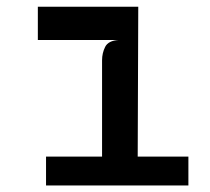

<svg xmlns="http://www.w3.org/2000/svg" viewBox="-20 -566 640 586"><path d="M291.5 -15V-382Q291.5 -404 301 -423Q310.5 -442 342.5 -444L291.5 -466.5L286 -510L402 -545.5L400 -15ZM120.5 0V-88H555V0ZM95.5 -444V-545.5H402L364.5 -444Z"/></svg>

Font: Spline Sans Mono Medium
Style: Regular
Weight: 500
Monospace: yes
Version: Version 1.004